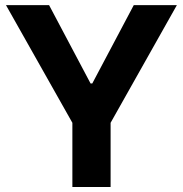

<svg xmlns="http://www.w3.org/2000/svg" viewBox="-20 -748 732 768"><path d="M3.9 -727.5H176.3L342.3 -414.1H349.1L515.1 -727.5H687.5L422.4 -256.8V0H269.5V-256.8Z"/></svg>

Font: Inter Tight
Style: Bold
Weight: 700
Designer: Rasmus Andersson
Foundry: rsms
Version: Version 3.004; ttfautohint (v1.8.4.7-5d5b)